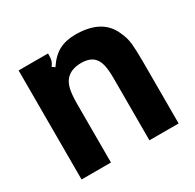

<svg xmlns="http://www.w3.org/2000/svg" viewBox="-130 -718 874 860"><g transform="rotate(-30 307.0 -288.0)"><path d="M58 0V-564H210V-552Q210 -537 206.5 -526Q203 -515 194 -504L208 -494Q238 -539 273.5 -557.5Q309 -576 358 -576Q495 -576 537 -480Q553 -447 556.5 -413Q560 -379 560 -320V0H409V-322Q409 -364 403 -389.5Q397 -415 383 -430Q361 -453 317 -453Q263 -453 236 -421Q222 -404 216 -376Q210 -348 210 -302V0Z"/></g></svg>

Font: Open Sauce Sans ExtraBold
Style: Regular
Weight: 800
Designer: Alfredo Marco Pradil
Foundry: Creative Sauce Fz LLC
Version: Version 1.477